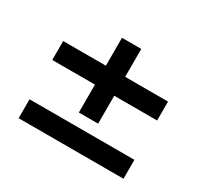

<svg xmlns="http://www.w3.org/2000/svg" viewBox="-121 -724 937 888"><g transform="rotate(30 347.5 -280.5)"><path d="M296 -162H399V-311H628V-412H399V-561H296V-412H68V-311H296ZM68 0H628V-101H68Z"/></g></svg>

Font: Swile Sans
Style: Bold
Weight: 700
Designer: Lord
Foundry: Lord
Version: Version 1.477;FEAKit 1.0